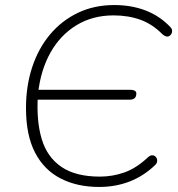

<svg xmlns="http://www.w3.org/2000/svg" viewBox="-20 -733 707 761"><path d="M373 8Q286 8 220.5 -25.5Q155 -59 119 -128Q83 -197 83 -305Q83 -392 107.5 -466.5Q132 -541 178 -596Q224 -651 288.5 -682Q353 -713 433 -713Q501 -713 557 -691.5Q613 -670 655 -626Q661 -620 662 -613Q663 -606 660 -600Q657 -594 651.5 -590.5Q646 -587 639 -588.5Q632 -590 624 -597Q585 -637 537 -654.5Q489 -672 430 -672Q347 -672 283 -633Q219 -594 180 -524.5Q141 -455 131 -363L121 -377H497Q509 -377 515.5 -372.5Q522 -368 520 -358Q519 -348 512.5 -343Q506 -338 495 -338H119L130 -352Q124 -253 145.5 -181.5Q167 -110 223.5 -71.5Q280 -33 376 -33Q426 -33 473 -49.5Q520 -66 567 -110Q575 -117 582 -117.5Q589 -118 594 -114.5Q599 -111 601.5 -105Q604 -99 602.5 -91.5Q601 -84 594 -78Q549 -35 493.5 -13.5Q438 8 373 8Z"/></svg>

Font: Nunito ExtraLight
Style: Italic
Weight: 200
Italic angle: -9°
Designer: Vernon Adams
Foundry: Vernon Adams
Version: Version 3.602